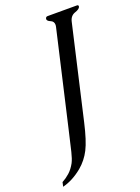

<svg xmlns="http://www.w3.org/2000/svg" viewBox="-164 -756 742 1020"><g transform="rotate(-20 207.5 -246.0)"><path d="M230.5 -87.9Q208.5 8.3 184.6 55.2Q160.6 102.1 121.1 135.3Q66.9 180.2 8.8 194.8L14.2 170.4Q36.1 158.7 56.9 140.4Q77.6 122.1 93.8 92.3Q104 72.3 112.8 36.1Q121.6 0 141.1 -85L263.2 -614.3Q265.1 -622.1 265.1 -627.9Q265.1 -647.5 246.8 -654.8Q228.5 -662.1 228.5 -672.9Q228.5 -674.3 229 -675.8Q231.4 -685.5 241.2 -685.5H406.7Q415 -685.5 415 -679.2Q415 -677.7 415 -675.8Q412.1 -663.1 385.5 -654.3Q358.9 -645.5 351.6 -614.3Z"/></g></svg>

Font: Caudex
Style: Italic
Weight: 400
Italic angle: -13°
Version: Version 1.04